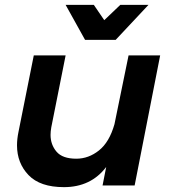

<svg xmlns="http://www.w3.org/2000/svg" viewBox="-20 -763 708 790"><path d="M456 -599H330L250 -743H366L409 -680L475 -743H591ZM243 7Q145 7 97.5 -42.5Q50 -92 50 -165Q50 -191 56 -220L119 -535H250L191 -239Q188 -222 188 -208Q188 -168 212.5 -139Q237 -110 294 -110Q344.5 -110 387.2 -144Q430 -178 451 -252L509 -535H639L534 0H402L417 -76Q354 7 243 7Z"/></svg>

Font: Argentum Sans Medium
Style: Italic
Weight: 500
Italic angle: -11°
Designer: Julieta Ulanovsky (font), Cristiano Sobral (main changes and remaster)
Foundry: Julieta Ulanovsky (font), Cristiano Sobral (main changes and remaster)
Version: Version 2.007;June 15, 2022;FontCreator 14.0.0.2814 64-bit; 